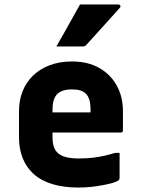

<svg xmlns="http://www.w3.org/2000/svg" viewBox="-20 -827 640 859"><path d="M302 -552Q373 -552 424 -523Q475 -494 502.5 -444Q530 -394 530 -330V-244Q530 -241 529 -238.5Q528 -236 525.5 -235Q523 -234 520 -234H300Q283 -234 265 -234Q247 -234 230 -234H185V-324H385Q385 -328 385 -330.5Q385 -333 385 -337Q385 -362 380 -379.5Q375 -397 364 -408Q354 -418 339 -422.5Q324 -427 302 -427Q257 -427 236 -406Q215 -385 215 -337V-210Q215 -195 217.5 -183Q220 -171 224.5 -161.5Q229 -152 236 -145Q251 -130 275.5 -124Q300 -118 332 -118Q368 -118 396 -121.5Q424 -125 448.5 -130.5Q473 -136 495 -143H515Q515 -115 515 -86.5Q515 -58 515 -29Q515 -27 514 -25Q513 -23 511 -21Q504 -14 476 -6.5Q448 1 409 6.5Q370 12 331 12Q264 12 213.5 -3.5Q163 -19 130.5 -48.5Q98 -78 81.5 -119.5Q65 -161 65 -212V-330Q65 -378 81 -418.5Q97 -459 128 -489Q159 -519 203 -535.5Q247 -552 302 -552ZM338 -807Q385 -807 424 -807Q463 -807 509 -807Q515 -807 518 -802Q521 -797 516 -792Q491 -764 468 -738.5Q445 -713 421 -686.5Q397 -660 367 -627Q365 -624 360.5 -621.5Q356 -619 350 -619Q318 -619 289.5 -619Q261 -619 232 -619Q250 -650 267.5 -681Q285 -712 302.5 -743.5Q320 -775 338 -807Z"/></svg>

Font: Recursive ExtraBold
Style: Regular
Weight: 800
Version: Version 1.085